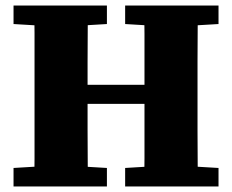

<svg xmlns="http://www.w3.org/2000/svg" viewBox="-20 -675 840 695"><path d="M29 0V-67L163 -75H233L367 -67V0ZM104 0Q105 -50 105 -99.5Q105 -149 105 -199Q105 -249 105 -299V-356Q105 -406 105 -456Q105 -506 105 -555.5Q105 -605 104 -655H298Q298 -604 297.5 -552.5Q297 -501 297 -450Q297 -399 297 -347V-310Q297 -258 297 -206Q297 -154 297.5 -103Q298 -52 298 0ZM207 -299V-368H594V-299ZM433 0V-67L566 -75H635L771 -67V0ZM502 0Q503 -51 503 -102Q503 -153 503 -205Q503 -257 503 -310V-347Q503 -399 503 -450Q503 -501 503 -552.5Q503 -604 502 -655H696Q696 -606 695.5 -556Q695 -506 695 -456Q695 -406 695 -356V-299Q695 -250 695 -200Q695 -150 695.5 -100Q696 -50 696 0ZM29 -588V-655H367V-588L233 -580H163ZM433 -588V-655H771V-588L635 -580H566Z"/></svg>

Font: Source Serif 4 ExtraBold
Style: Regular
Weight: 800
Designer: Frank Grießhammer
Foundry: Adobe Systems Incorporated
Version: Version 4.004;hotconv 1.0.116;makeotfexe 2.5.65601